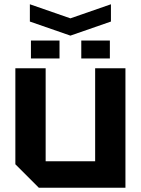

<svg xmlns="http://www.w3.org/2000/svg" viewBox="-20 -880 660 900"><path d="M568 -560V0H162L52 -110V-560H194V-124H426V-560ZM125 -606V-690H259V-606ZM361 -606V-690H495V-606ZM500 -860V-779L310 -713L120 -779V-860L310 -794Z"/></svg>

Font: Tektur SemiBold
Style: Regular
Weight: 600
Designer: Adam Jagosz
Foundry: Adam Jagosz
Version: Version 1.005;gftools[0.9.30]